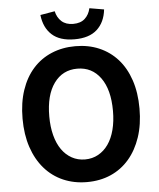

<svg xmlns="http://www.w3.org/2000/svg" viewBox="-63 -1013 895 1081"><g transform="rotate(-5 385.0 -473.0)"><path d="M385 14Q312 14 251 -12.5Q190 -39 146 -89.5Q102 -140 78 -211.5Q54 -283 54 -373Q54 -463 78 -534Q102 -605 146 -654Q190 -703 251 -728.5Q312 -754 385 -754Q459 -754 519.5 -728Q580 -702 623.5 -653.5Q667 -605 691 -534Q715 -463 715 -373Q715 -283 691 -211.5Q667 -140 623.5 -89.5Q580 -39 519.5 -12.5Q459 14 385 14ZM385 -114Q426 -114 459.5 -132.5Q493 -151 516.5 -184.5Q540 -218 552.5 -266Q565 -314 565 -373Q565 -493 516.5 -560Q468 -627 385 -627Q302 -627 253.5 -560Q205 -493 205 -373Q205 -314 217.5 -266Q230 -218 253.5 -184.5Q277 -151 310.5 -132.5Q344 -114 385 -114ZM385 -793Q302 -793 257.5 -833.5Q213 -874 205 -946L287 -960Q295 -924 319.5 -902Q344 -880 385 -880Q427 -880 451 -902Q475 -924 483 -960L565 -946Q557 -874 512.5 -833.5Q468 -793 385 -793Z"/></g></svg>

Font: Kinto Sans
Style: Bold
Weight: 700
Designer: Authors: Ryoko NISHIZUKA  (kana & ideographs); Paul D. Hunt (Latin, Greek & Cyrillic); Wenlong ZHANG  (bopomofo); Sandol
Foundry: Adobe Systems Incorporated, ookami Inc.
Version: Version 0.001